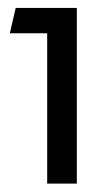

<svg xmlns="http://www.w3.org/2000/svg" viewBox="-20 -820 250 477"><path d="M97.2 -363.8H170.9V-800.3H19L4.4 -737.3H97.2Z"/></svg>

Font: Guggenheim Sans Display
Style: Regular
Weight: 400
Designer: Modified by Tom Baber under direction of Pentagram Design 2023
Foundry: rsms
Version: Version 1.001;Glyphs 3.1.2 (3151)